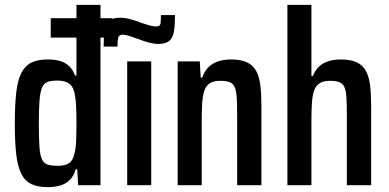

<svg xmlns="http://www.w3.org/2000/svg" viewBox="-20 -763 1601 791"><path d="M189 -608V-688H443V-608ZM177 8Q137 8 110.5 -4Q84 -16 68.5 -45.5Q53 -75 47 -126Q41 -177 41 -254Q41 -331 47 -382.5Q53 -434 68.5 -463.5Q84 -493 110 -505.5Q136 -518 176 -518Q206 -518 228 -511.5Q250 -505 265 -490.5Q280 -476 289 -452H295V-743H394V0H302L298 -66H292Q284 -37 267 -21Q250 -5 227.5 1.5Q205 8 177 8ZM219 -80Q248 -80 264 -90.5Q280 -101 286 -128Q292 -149 293.5 -179Q295 -209 295 -259Q295 -299 293.5 -326Q292 -353 289 -369Q284 -403 267 -417Q250 -431 217 -431Q192 -431 177 -426Q162 -421 154 -404Q146 -387 143 -351.5Q140 -316 140 -255Q140 -194 142.5 -158Q145 -122 153.5 -105.5Q162 -89 177.5 -84.5Q193 -80 219 -80Z M504 0V-510H603V0ZM407 -571Q407 -611 411 -637.5Q415 -664 429.5 -677Q444 -690 475 -690Q495 -690 518.5 -683.5Q542 -677 562 -669Q579 -663 595 -658.5Q611 -654 623 -654Q639 -654 641 -664.5Q643 -675 643 -701H701Q701 -662 697 -635.5Q693 -609 678.5 -595.5Q664 -582 633 -582Q613 -582 590.5 -588.5Q568 -595 547 -603Q530 -609 514 -614.5Q498 -620 485 -620Q471 -620 467.5 -609Q464 -598 464 -571Z M712 0V-510H803L807 -443H813Q822 -469 837.5 -485Q853 -501 876.5 -509.5Q900 -518 932 -518Q972 -518 997 -506.5Q1022 -495 1035 -471.5Q1048 -448 1052.5 -412.5Q1057 -377 1057 -327V0H957V-289Q957 -337 955 -364.5Q953 -392 946 -406Q939 -420 925 -425Q911 -430 887 -430Q860 -430 844.5 -420Q829 -410 822 -389.5Q815 -369 813 -338.5Q811 -308 811 -265V0Z M1164 0V-743H1263V-450H1269Q1278 -473 1293.5 -488Q1309 -503 1332 -510.5Q1355 -518 1384 -518Q1424 -518 1449 -506.5Q1474 -495 1487 -471.5Q1500 -448 1504.5 -412.5Q1509 -377 1509 -327V0H1409V-289Q1409 -337 1407 -364.5Q1405 -392 1398 -406Q1391 -420 1377 -425Q1363 -430 1339 -430Q1312 -430 1296.5 -420Q1281 -410 1274 -389.5Q1267 -369 1265 -338.5Q1263 -308 1263 -265V0Z"/></svg>

Font: Saira Condensed SemiBold
Style: Regular
Weight: 600
Width: 3
Designer: Hector Gatti with collaboration of the Omnibus-Type team
Foundry: Omnibus-Type
Version: Version 1.100